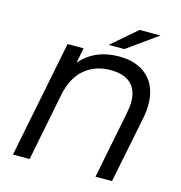

<svg xmlns="http://www.w3.org/2000/svg" viewBox="-126 -1000 1049 1112"><g transform="rotate(15 399.0 -443.5)"><path d="M735 -481Q735 -442 726 -398L646 0H547L627 -402Q635 -442 635 -471Q635 -544 593.5 -581.5Q552 -619 473 -619Q382 -619 318.5 -566.5Q255 -514 233 -408L152 0H52L192 -700H288L270 -609Q355 -708 501 -708Q609 -708 672 -648.5Q735 -589 735 -481ZM574 -887H699L517 -757H423Z"/></g></svg>

Font: Montserrat Alternates Medium
Style: Italic
Weight: 500
Italic angle: -11.3°
Designer: Julieta Ulanovsky
Foundry: Julieta Ulanovsky
Version: Version 7.200